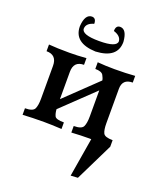

<svg xmlns="http://www.w3.org/2000/svg" viewBox="-174 -843 1023 1211"><g transform="rotate(20 337.0 -237.5)"><path d="M619.6 0Q548.8 -3.9 477.5 -3.9Q422.9 -3.9 358.4 0V-43.9Q411.1 -43.9 422.1 -67.1Q433.1 -90.3 433.1 -134.8V-310.1L220.2 -106.4Q222.2 -78.6 230.7 -61.3Q239.3 -43.9 292.5 -43.9V0Q221.7 -3.9 174.8 -3.9Q95.7 -3.9 31.2 0V-43.9Q84 -43.9 95 -67.1Q106 -90.3 106 -134.8V-355.5Q106 -428.7 36.1 -428.7V-473.6Q90.8 -468.8 174.8 -468.8Q227.1 -468.8 287.6 -473.6V-428.7Q218.8 -428.7 218.8 -356.4V-173.3L429.7 -375.5Q428.2 -389.2 417.2 -408.9Q406.2 -428.7 363.3 -428.7V-473.6Q418 -468.8 477.5 -468.8Q554.2 -468.8 614.7 -473.6V-428.7Q545.9 -428.7 545.9 -361.3V-131.8Q545.9 -86.4 556.2 -65.2Q566.4 -43.9 619.6 -43.9ZM326.7 -532.2Q179.7 -537.6 179.7 -649.4Q185.1 -730.5 230.5 -731.9Q259.8 -731.9 259.8 -693.8Q209.5 -680.2 208 -643.6Q208 -602.1 325.2 -602.1Q443.4 -602.1 443.4 -643.6Q440.4 -678.7 391.6 -693.8Q391.6 -731.9 420.9 -731.9Q465.3 -731.4 471.7 -649.4Q471.7 -540 326.7 -532.2ZM447.3 256.8 491.2 -6.3 602.5 -18.1 619.6 0 495.1 253.9Z"/></g></svg>

Font: Kelvinch
Style: Bold
Weight: 700
Designer: Paul James Miller
Foundry: High-Logic / Made with FontCreator
Version: Version 3.501;March 28, 2021;FontCreator 13.0.0.2683 64-bit